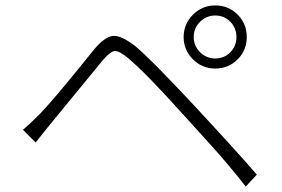

<svg xmlns="http://www.w3.org/2000/svg" viewBox="-20 -729 1040 707"><path d="M772.5 -513.7Q805.7 -513.7 828.1 -536.6Q850.6 -559.6 850.6 -592.8Q850.6 -626 828.1 -648.9Q805.7 -671.9 772.5 -671.9Q740.2 -671.9 716.8 -648.9Q693.4 -626 693.4 -592.8Q693.4 -559.6 716.8 -536.6Q740.2 -513.7 772.5 -513.7ZM772.5 -709Q821.3 -709 855 -675.3Q888.7 -641.6 888.7 -592.8Q888.7 -543.9 855 -510.3Q821.3 -476.6 772.5 -476.6Q724.6 -476.6 690.4 -510.7Q656.2 -544.9 656.2 -592.8Q656.2 -640.6 690.4 -674.8Q724.6 -709 772.5 -709ZM111.3 -204.1 64.5 -251Q87.9 -270.5 127.9 -310.5Q149.4 -333 184.1 -373.5Q218.8 -414.1 265.6 -471.7Q312.5 -529.3 328.1 -548.8Q366.2 -593.8 396 -596.7Q425.8 -599.6 477.5 -559.6Q532.2 -514.6 685.5 -350.6Q854.5 -168.9 925.8 -85.9L884.8 -42Q859.4 -75.2 825.7 -115.2Q792 -155.3 770 -179.7Q748 -204.1 706.1 -250.5Q664.1 -296.9 653.3 -308.6Q514.6 -462.9 452.1 -514.6Q418 -543 401.9 -541Q385.7 -539.1 357.4 -505.9Q189.5 -300.8 165 -271.5Q155.3 -259.8 136.2 -235.8Q117.2 -211.9 111.3 -204.1Z"/></svg>

Font: Gen Shin Gothic Light
Style: Regular
Weight: 200
Designer: [Source Han Sans]
Ryoko NISHIZUKA  (kana & ideographs); Paul D. Hunt (Latin, Greek & Cyrillic); Wenlong ZHANG  (bopomofo
Version: Version 1.002.20150607